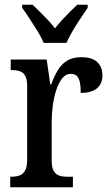

<svg xmlns="http://www.w3.org/2000/svg" viewBox="-20 -786 463 806"><path d="M23 0V-44H26Q46 -44 61 -49Q76 -54 85 -69.5Q94 -85 94 -116V-424Q94 -454 85.5 -468.5Q77 -483 62 -487.5Q47 -492 28 -492H25V-536H176L191 -432H195Q207 -465 222.5 -491Q238 -517 262 -531.5Q286 -546 321 -546Q367 -546 388.5 -525Q410 -504 410 -469Q410 -435 387.5 -415.5Q365 -396 319 -396Q319 -424 315 -441.5Q311 -459 302 -467.5Q293 -476 276 -476Q256 -476 241 -457Q226 -438 216 -407.5Q206 -377 201.5 -341.5Q197 -306 197 -274V-111Q197 -82 206 -67.5Q215 -53 229.5 -48.5Q244 -44 262 -44H286V0ZM163 -606Q154 -629 137.5 -655.5Q121 -682 104 -708Q87 -734 73 -753V-766H117Q132 -752 148.5 -735.5Q165 -719 181.5 -701.5Q198 -684 211 -667Q224 -684 240 -701.5Q256 -719 272.5 -735.5Q289 -752 304 -766H348V-753Q335 -734 317.5 -708Q300 -682 284.5 -655.5Q269 -629 259 -606Z"/></svg>

Font: Noto Serif Khmer Condensed Medium
Style: Regular
Weight: 500
Width: 3
Designer: Danh Hong and the Monotype Design Team
Foundry: Monotype Imaging Inc.
Version: Version 2.004